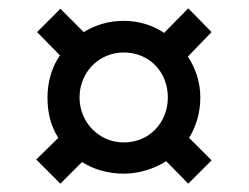

<svg xmlns="http://www.w3.org/2000/svg" viewBox="-20 -589 599 461"><path d="M125 -148 177 -200C205 -182 240 -172 277 -172C313 -172 349 -183 379 -202L432 -148L488 -204L434 -258C451 -286 461 -318 461 -355C461 -391 450 -425 431 -453L488 -512L432 -569L374 -510C346 -529 312 -539 277 -539C241 -539 209 -529 181 -512L125 -568L69 -512L124 -456C104 -428 94 -391 94 -355C94 -318 102 -286 120 -258L67 -206ZM277 -247C218 -247 171 -295 171 -355C171 -416 218 -463 277 -463C339 -463 383 -416 383 -355C383 -295 339 -247 277 -247Z"/></svg>

Font: Noto Serif Display Black
Style: Regular
Weight: 900
Designer: Monotype Design Team
Foundry: Monotype Imaging Inc.
Version: Version 2.009